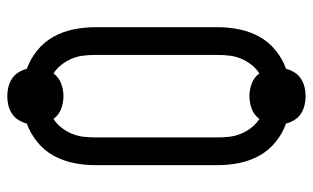

<svg xmlns="http://www.w3.org/2000/svg" viewBox="-190 -638 879 540"><g transform="rotate(-90 250.0 -367.5)"><path d="M250 52Q237 52 224.5 49Q212 46 201 39Q190 32 183 20.5Q176 9 173 -3Q145 -13 121 -32.5Q97 -52 82.5 -78.5Q68 -105 62 -135Q56 -165 56 -195V-540Q56 -570 62 -600Q68 -630 82.5 -656.5Q97 -683 121 -702.5Q145 -722 173 -732Q176 -744 183 -755.5Q190 -767 201 -774Q212 -781 224.5 -784Q237 -787 250 -787Q263 -787 275.5 -784Q288 -781 299 -774Q310 -767 317 -755.5Q324 -744 327 -732Q355 -722 379 -702.5Q403 -683 417.5 -656.5Q432 -630 438 -600Q444 -570 444 -540V-195Q444 -165 438 -135Q432 -105 417.5 -78.5Q403 -52 379 -32.5Q355 -13 327 -3Q324 9 317 20.5Q310 32 299 39Q288 46 275.5 49Q263 52 250 52ZM186 -78Q197 -93 214.5 -99.5Q232 -106 250 -106Q268 -106 285.5 -99.5Q303 -93 314 -78Q328 -87 338.5 -100.5Q349 -114 355.5 -129.5Q362 -145 364 -161.5Q366 -178 366 -195V-540Q366 -557 364 -573.5Q362 -590 355.5 -605.5Q349 -621 338.5 -634.5Q328 -648 314 -657Q303 -642 285.5 -635.5Q268 -629 250 -629Q232 -629 214.5 -635.5Q197 -642 186 -657Q172 -648 161.5 -634.5Q151 -621 144.5 -605.5Q138 -590 136 -573.5Q134 -557 134 -540V-195Q134 -178 136 -161.5Q138 -145 144.5 -129.5Q151 -114 161.5 -100.5Q172 -87 186 -78Z"/></g></svg>

Font: Iosevka www.saffi
Style: Regular
Weight: 400
Monospace: yes
Designer: Belleve Invis
Foundry: Belleve Invis
Version: Version 22.0.2; ttfautohint (v1.8.3)